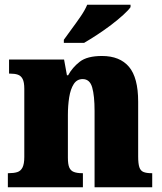

<svg xmlns="http://www.w3.org/2000/svg" viewBox="-20 -786 682 806"><path d="M13 0V-59H17Q38 -59 52.5 -63.5Q67 -68 74.5 -83Q82 -98 82 -127V-413Q82 -441 75 -454.5Q68 -468 55 -472.5Q42 -477 22 -477H18V-536H249L261 -470H266Q284 -503 315 -527Q346 -551 408 -551Q483 -551 521.5 -505.5Q560 -460 560 -359V-129Q560 -99 565 -84Q570 -69 582.5 -64Q595 -59 615 -59H619V0H377V-320Q377 -384 367 -419Q357 -454 327 -454Q303 -454 289.5 -433Q276 -412 270.5 -377.5Q265 -343 265 -303V-124Q265 -96 271 -82.5Q277 -69 290.5 -64Q304 -59 324 -59H328V0ZM248 -619Q262 -639 281 -664.5Q300 -690 318.5 -717Q337 -744 346 -766H528V-756Q519 -743 497 -723Q475 -703 446 -681Q417 -659 387 -639.5Q357 -620 333 -606H248Z"/></svg>

Font: Noto Serif Khmer SemiCondensed Black
Style: Regular
Weight: 900
Width: 4
Designer: Danh Hong and the Monotype Design Team
Foundry: Monotype Imaging Inc.
Version: Version 2.004